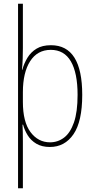

<svg xmlns="http://www.w3.org/2000/svg" viewBox="-20 -780 511 1032"><path d="M422 -270Q422 -127 375 -58.5Q328 10 248 10Q205 10 175.5 -7.5Q146 -25 129 -52.5Q112 -80 104 -110H101Q103 -76 103 -21V232H77V-760H103V-522Q103 -498 102 -465.5Q101 -433 98 -405H100Q109 -439 127.5 -469.5Q146 -500 176.5 -518.5Q207 -537 254 -537Q422 -537 422 -270ZM397 -270Q397 -388 361 -450Q325 -512 253 -512Q181 -512 142 -451Q103 -390 103 -284V-232Q103 -125 144 -70Q185 -15 249 -15Q291 -15 324.5 -40.5Q358 -66 377.5 -122Q397 -178 397 -270Z"/></svg>

Font: Noto Sans Telugu Condensed Thin
Style: Regular
Weight: 100
Width: 3
Designer: Jelle Bosma - Monotype Design Team
Foundry: Monotype Imaging Inc.
Version: Version 2.005; ttfautohint (v1.8.4.7-5d5b)